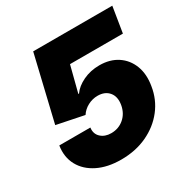

<svg xmlns="http://www.w3.org/2000/svg" viewBox="-167 -872 1003 1027"><g transform="rotate(-30 334.5 -358.5)"><path d="M292.6 9.9Q209.2 9.9 149.1 -19.9Q89.1 -49.7 60.7 -101.9Q32.3 -154.1 42.6 -221.6H234.4Q229.4 -184.3 253.6 -161.8Q277.7 -139.2 316.8 -139.2Q362.9 -139.2 396.1 -167.8Q429.3 -196.4 437.5 -244.3Q445.3 -292.3 421.3 -320.8Q397.4 -349.4 352.3 -349.4Q320.7 -349.4 291.9 -334.3Q263.1 -319.2 245.7 -292.6L78.1 -326.7L173.3 -727.3H661.9L636.4 -569.6H309.7L268.5 -409.1H272.7Q295.5 -442.1 341.1 -464Q386.7 -485.8 441.8 -485.8Q506.7 -485.8 552.6 -455.6Q598.4 -425.4 619 -372.2Q639.6 -318.9 627.8 -250Q616.1 -174 570.3 -115.4Q524.5 -56.8 453.1 -23.4Q381.7 9.9 292.6 9.9Z"/></g></svg>

Font: Inter UI Black
Style: Italic
Weight: 900
Italic angle: -9.39999°
Designer: Rasmus Andersson
Foundry: rsms
Version: 3.2;8d6f07862